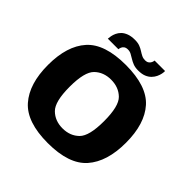

<svg xmlns="http://www.w3.org/2000/svg" viewBox="-191 -889 1049 1049"><g transform="rotate(45 334.0 -364.0)"><path d="M328.8 4.4Q491.9 4.4 560.9 -74.2Q629.9 -152.7 629.9 -298.7Q629.9 -445.2 560.9 -522.3Q491.9 -599.5 328.8 -599.5Q166 -599.5 96.8 -522.3Q27.7 -445.2 27.7 -298.7Q27.7 -152.7 96.8 -74.2Q166 4.4 328.8 4.4ZM328.8 -109.4Q270.6 -109.4 233.2 -146.3Q195.7 -183.2 195.7 -298Q195.7 -412.9 233.2 -449.3Q270.6 -485.7 328.8 -485.7Q387.3 -485.7 424.6 -449.3Q461.8 -412.9 461.8 -298Q461.8 -183.2 424.6 -146.3Q387.3 -109.4 328.8 -109.4ZM397.1 -625.2Q425.3 -625.2 444 -632.9Q462.7 -640.7 474.4 -653Q486.2 -665.2 492.6 -679Q499 -692.8 501.6 -705.8Q504.1 -718.8 503.7 -727.3H422.7Q422.6 -720.8 418.8 -712Q415 -703.3 406.5 -697.2Q398 -691.2 385.2 -691.2Q370.3 -691.2 358.1 -697.2Q346 -703.2 333.5 -711.4Q320.9 -719.7 305.3 -725.7Q289.6 -731.7 267.2 -731.7Q238.8 -731.7 219.2 -724.3Q199.6 -716.9 187.5 -705Q175.5 -693.2 169.1 -679.3Q162.7 -665.4 160.4 -652.8Q158.1 -640.1 157.5 -631.2H239.2Q239.5 -637.9 242.9 -646.6Q246.3 -655.2 254.7 -661.2Q263.1 -667.2 277.6 -667.2Q291.5 -667.2 303.6 -660.8Q315.7 -654.5 328.7 -646.2Q341.7 -638 357.9 -631.6Q374.1 -625.2 397.1 -625.2Z"/></g></svg>

Font: Anybody Thin
Style: Regular
Weight: 100
Designer: Tyler Finck
Foundry: Etcetera Type Company
Version: Version 1.114;gftools[0.9.25]